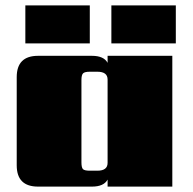

<svg xmlns="http://www.w3.org/2000/svg" viewBox="-20 -692 715 712"><path d="M313 -672V-531H74V-672ZM313 -59H341Q379 -59 379 -88V-397Q379 -426 341 -426H313Q294 -426 288 -420Q282 -414 282 -395V-90Q282 -70 288 -64.5Q294 -59 313 -59ZM379 -485H619V0H379V-26Q365 0 321 0H121Q42 0 42 -79V-406Q42 -485 121 -485H321Q365 -485 379 -459ZM393 -672H632V-531H393Z"/></svg>

Font: Sarpanch Black
Style: Regular
Weight: 900
Designer: Manushi Parikh (Devanagari and Latin), Jyotish Sonowal (Devanagari)
Foundry: Indian Type Foundry
Version: Version 2.004;PS 1.0;hotconv 1.0.78;makeotf.lib2.5.61930; tt